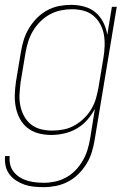

<svg xmlns="http://www.w3.org/2000/svg" viewBox="-23 -548 543 791"><path d="M157 223Q136 223 116 221Q96 219 77.5 212.5Q59 206 43 195.5Q27 185 15.5 169.5Q4 154 0 135Q-4 116 -2 95H17Q15 113 19 130Q23 147 33.5 160Q44 173 58 182Q72 191 88.5 196Q105 201 123 203Q141 205 158 205Q181 205 204 200Q227 195 248.5 183.5Q270 172 287.5 154Q305 136 317.5 114.5Q330 93 337 70.5Q344 48 348 25L368 -100Q355 -75 336 -53.5Q317 -32 292.5 -18Q268 -4 241 2Q214 8 188 8Q161 8 136 1.5Q111 -5 91 -20.5Q71 -36 59 -58.5Q47 -81 42 -106.5Q37 -132 38 -159Q39 -186 43 -213L63 -333Q67 -358 74.5 -382.5Q82 -407 95.5 -430Q109 -453 128 -472.5Q147 -492 170.5 -505Q194 -518 219.5 -523Q245 -528 270 -528Q298 -528 325 -520.5Q352 -513 371.5 -496Q391 -479 403 -455Q415 -431 419 -404L438 -520H458L367 28Q363 53 355.5 78Q348 103 334 126Q320 149 300.5 168.5Q281 188 257 200.5Q233 213 207.5 218Q182 223 157 223ZM192 -10Q215 -10 238.5 -14.5Q262 -19 283.5 -31Q305 -43 323 -60.5Q341 -78 353.5 -99Q366 -120 372.5 -143Q379 -166 383 -189L403 -309Q407 -333 408 -357.5Q409 -382 405 -405Q401 -428 390 -448.5Q379 -469 361.5 -483.5Q344 -498 321 -504Q298 -510 273 -510Q250 -510 226.5 -505Q203 -500 182 -488.5Q161 -477 143 -459Q125 -441 112.5 -420Q100 -399 93 -376Q86 -353 82 -330L62 -210Q59 -186 57.5 -161.5Q56 -137 60.5 -114Q65 -91 75.5 -71Q86 -51 103.5 -36.5Q121 -22 144 -16Q167 -10 192 -10Z"/></svg>

Font: Iosevka Thin
Style: Italic
Weight: 100
Italic angle: -9°
Monospace: yes
Designer: Belleve Invis
Foundry: Belleve Invis
Version: Version 32.5.0; ttfautohint (v1.8.4)